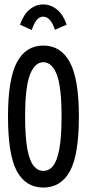

<svg xmlns="http://www.w3.org/2000/svg" viewBox="-20 -833 390 864"><path d="M175 11Q96 11 56 -62.5Q16 -136 16 -309Q16 -477 56 -552.5Q96 -628 175 -628Q254 -628 294.5 -552.5Q335 -477 335 -309Q335 -136 294.5 -62.5Q254 11 175 11ZM175 -64Q201 -64 219 -86.5Q237 -109 247 -162.5Q257 -216 257 -309Q257 -442 235.5 -497.5Q214 -553 175 -553Q137 -553 115 -497.5Q93 -442 93 -309Q93 -216 103 -162.5Q113 -109 131.5 -86.5Q150 -64 175 -64ZM123 -698 70 -722Q86 -768 113.5 -790.5Q141 -813 174 -813Q208 -813 236 -790.5Q264 -768 280 -722L227 -699Q208 -758 174 -758Q157 -758 144.5 -742Q132 -726 123 -698Z"/></svg>

Font: Inconsolata ExtraCondensed SemiBold
Style: Regular
Weight: 600
Width: 2
Monospace: yes
Designer: Raph Levien, Cyreal, Brenton Simpson
Foundry: Raph Levien, Cyreal, Google
Version: Version 3.001; ttfautohint (v1.8.2.53-6de2)